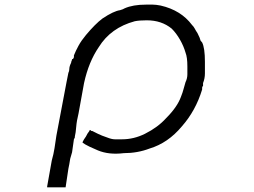

<svg xmlns="http://www.w3.org/2000/svg" viewBox="-20 -629 1075 813"><path d="M660.2 -605.5Q746.1 -585.9 793 -523.4Q800.8 -515.6 804.7 -507.8Q808.6 -500 816.4 -488.3Q828.1 -464.8 828.1 -460.9Q828.1 -457 835.9 -449.2Q847.7 -425.8 847.7 -367.2Q847.7 -339.8 847.7 -318.4Q847.7 -296.9 839.8 -277.3V-265.6Q835.9 -261.7 835.9 -257.8V-250Q808.6 -160.2 750 -93.8Q691.4 -23.4 613.3 0Q562.5 19.5 503.9 19.5Q441.4 27.3 394.5 7.8L359.4 -7.8Q335.9 -19.5 332 -23.4Q324.2 -23.4 343.8 -50.8Q351.6 -66.4 355.5 -70.3Q359.4 -74.2 359.4 -78.1H363.3L367.2 -74.2H371.1L394.5 -62.5Q410.2 -54.7 433.6 -46.9Q453.1 -39.1 466.8 -39.1Q480.5 -39.1 496.1 -39.1Q546.9 -39.1 593.8 -62.5Q648.4 -89.8 683.6 -128.9Q730.5 -175.8 746.1 -218.8Q753.9 -238.3 757.8 -253.9Q761.7 -269.5 765.6 -281.2Q773.4 -296.9 773.4 -314.5Q773.4 -332 773.4 -347.7Q773.4 -386.7 765.6 -406.2Q757.8 -433.6 742.2 -460.9Q726.6 -488.3 707 -507.8Q664.1 -543 601.6 -543Q570.3 -543 550.8 -539.1Q449.2 -511.7 398.4 -429.7Q355.5 -367.2 335.9 -277.3L312.5 -148.4Q304.7 -117.2 302.7 -91.8Q300.8 -66.4 296.9 -50.8V-46.9Q293 -39.1 293 -39.1L285.2 15.6L277.3 43L273.4 66.4L269.5 85.9L257.8 164.1H179.7V160.2L199.2 50.8Q207 23.4 210.9 -2Q214.8 -27.3 218.8 -54.7L261.7 -281.2L269.5 -320.3Q273.4 -328.1 273.4 -335.9Q273.4 -347.7 281.2 -363.3Q281.2 -367.2 283.2 -371.1Q285.2 -375 285.2 -378.9H289.1L293 -386.7V-394.5Q300.8 -414.1 312.5 -435.5Q324.2 -457 343.8 -480.5Q363.3 -503.9 380.9 -521.5Q398.4 -539.1 414.1 -550.8Q460.9 -582 488.3 -585.9L500 -589.8L507.8 -593.8Q543 -609.4 597.7 -609.4Q613.3 -609.4 627 -609.4Q640.6 -609.4 660.2 -605.5Z"/></svg>

Font: 和音 by 宁静之雨，公众号njzyshare
Style: Regular
Weight: 400
Designer: Steve Matteson
Foundry: Ascender Corporation
Version: Version 6.00;June 8, 2018;FontCreator 11.0.0.2388 32-bit